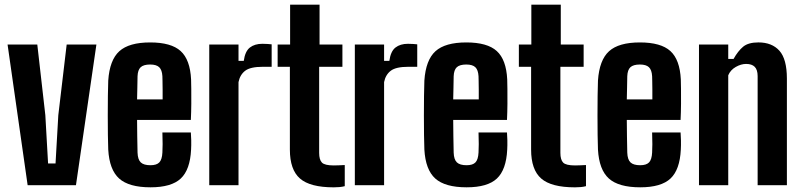

<svg xmlns="http://www.w3.org/2000/svg" viewBox="-20 -790 3420 819"><path d="M97.9 0 12.3 -600H139.1L173.4 -298.5L185.1 -92.6H216.9L228.7 -298.5L264.4 -600H391.2L304 0Z M622 9Q530 9 488.2 -28.5Q446.5 -66 441.7 -152Q440.7 -176.1 440.2 -214.8Q439.7 -253.6 439.7 -297.5Q439.7 -341.3 440.2 -381.1Q440.7 -420.9 441.7 -446.3Q447.6 -534 489 -571.5Q530.4 -609 620.6 -609Q710.1 -609 750.5 -572.3Q791 -535.6 795.1 -451.2Q795.6 -438.8 795.9 -410.4Q796.2 -382 796 -346.8Q795.7 -311.5 794.1 -278.4H564.7Q564.7 -243.6 565.4 -208.7Q566.2 -173.8 566.7 -139.1Q567.7 -109.4 580.4 -97.3Q593.1 -85.2 621.8 -85.2Q648.1 -85.2 659.6 -97.3Q671.2 -109.4 672.7 -139.1Q673.7 -153 673.7 -175.4Q673.7 -197.8 672.7 -225H794.1Q795.2 -214.7 795.7 -192.1Q796.1 -169.5 795.1 -152Q791 -66 751.1 -28.5Q711.2 9 622 9ZM564.7 -365.9H673.7Q673.8 -388 673.7 -408.4Q673.5 -428.9 673.2 -444Q672.9 -459 672.7 -464.9Q671.2 -491.6 659.2 -503.2Q647.2 -514.8 620.6 -514.8Q592.4 -514.8 580 -503.2Q567.7 -491.6 566.7 -464.9Q566.2 -439.4 565.8 -414.9Q565.4 -390.4 564.7 -365.9Z M872.6 0V-600H997.4V-530.4H1019.8Q1025.5 -571.4 1046 -587.3Q1066.5 -603.2 1099.3 -603.2Q1110.9 -603.2 1121.8 -602.4Q1132.8 -601.6 1138.8 -600.9V-505.1H1100.9Q1048 -505.1 1025.9 -488.2Q1003.7 -471.3 997.4 -439.8V0Z M1403.6 9.1Q1302.6 9.1 1259.6 -28.5Q1216.5 -66 1216.5 -152V-505.1H1164.3V-600H1217.5V-770H1343.1V-600H1440.6V-505.1H1341.4V-138.2Q1341.4 -108.5 1353.3 -96.4Q1365.2 -84.3 1404 -84.3Q1416.3 -84.3 1426.8 -84.9Q1437.4 -85.5 1450.6 -86V4.1Q1440.4 6.8 1428.5 8Q1416.6 9.1 1403.6 9.1Z M1493.6 0V-600H1618.4V-530.4H1640.8Q1646.5 -571.4 1667 -587.3Q1687.5 -603.2 1720.3 -603.2Q1731.9 -603.2 1742.8 -602.4Q1753.8 -601.6 1759.8 -600.9V-505.1H1721.9Q1669 -505.1 1646.9 -488.2Q1624.7 -471.3 1618.4 -439.8V0Z M1970.5 9Q1878.5 9 1836.7 -28.5Q1795 -66 1790.2 -152Q1789.2 -176.1 1788.7 -214.8Q1788.2 -253.6 1788.2 -297.5Q1788.2 -341.3 1788.7 -381.1Q1789.2 -420.9 1790.2 -446.3Q1796.1 -534 1837.5 -571.5Q1878.9 -609 1969.1 -609Q2058.6 -609 2099 -572.3Q2139.5 -535.6 2143.6 -451.2Q2144.1 -438.8 2144.4 -410.4Q2144.7 -382 2144.5 -346.8Q2144.2 -311.5 2142.6 -278.4H1913.2Q1913.2 -243.6 1913.9 -208.7Q1914.7 -173.8 1915.2 -139.1Q1916.2 -109.4 1928.9 -97.3Q1941.6 -85.2 1970.3 -85.2Q1996.6 -85.2 2008.1 -97.3Q2019.7 -109.4 2021.2 -139.1Q2022.2 -153 2022.2 -175.4Q2022.2 -197.8 2021.2 -225H2142.6Q2143.7 -214.7 2144.2 -192.1Q2144.6 -169.5 2143.6 -152Q2139.5 -66 2099.6 -28.5Q2059.7 9 1970.5 9ZM1913.2 -365.9H2022.2Q2022.3 -388 2022.2 -408.4Q2022 -428.9 2021.7 -444Q2021.4 -459 2021.2 -464.9Q2019.7 -491.6 2007.7 -503.2Q1995.7 -514.8 1969.1 -514.8Q1940.9 -514.8 1928.5 -503.2Q1916.2 -491.6 1915.2 -464.9Q1914.7 -439.4 1914.3 -414.9Q1913.9 -390.4 1913.2 -365.9Z M2432.6 9.1Q2331.6 9.1 2288.6 -28.5Q2245.5 -66 2245.5 -152V-505.1H2193.3V-600H2246.5V-770H2372.1V-600H2469.6V-505.1H2370.4V-138.2Q2370.4 -108.5 2382.3 -96.4Q2394.2 -84.3 2433 -84.3Q2445.3 -84.3 2455.8 -84.9Q2466.4 -85.5 2479.6 -86V4.1Q2469.4 6.8 2457.5 8Q2445.6 9.1 2432.6 9.1Z M2711 9Q2619 9 2577.2 -28.5Q2535.5 -66 2530.7 -152Q2529.7 -176.1 2529.2 -214.8Q2528.7 -253.6 2528.7 -297.5Q2528.7 -341.3 2529.2 -381.1Q2529.7 -420.9 2530.7 -446.3Q2536.6 -534 2578 -571.5Q2619.4 -609 2709.6 -609Q2799.1 -609 2839.5 -572.3Q2880 -535.6 2884.1 -451.2Q2884.6 -438.8 2884.9 -410.4Q2885.2 -382 2885 -346.8Q2884.7 -311.5 2883.1 -278.4H2653.7Q2653.7 -243.6 2654.4 -208.7Q2655.2 -173.8 2655.7 -139.1Q2656.7 -109.4 2669.4 -97.3Q2682.1 -85.2 2710.8 -85.2Q2737.1 -85.2 2748.6 -97.3Q2760.2 -109.4 2761.7 -139.1Q2762.7 -153 2762.7 -175.4Q2762.7 -197.8 2761.7 -225H2883.1Q2884.2 -214.7 2884.7 -192.1Q2885.1 -169.5 2884.1 -152Q2880 -66 2840.1 -28.5Q2800.2 9 2711 9ZM2653.7 -365.9H2762.7Q2762.8 -388 2762.7 -408.4Q2762.5 -428.9 2762.2 -444Q2761.9 -459 2761.7 -464.9Q2760.2 -491.6 2748.2 -503.2Q2736.2 -514.8 2709.6 -514.8Q2681.4 -514.8 2669 -503.2Q2656.7 -491.6 2655.7 -464.9Q2655.2 -439.4 2654.8 -414.9Q2654.4 -390.4 2653.7 -365.9Z M2961.6 0V-600H3086.4V-538.5H3109Q3127.9 -572.4 3150 -590.8Q3172.2 -609.1 3215.1 -609.1Q3272.9 -609.1 3304.7 -573.6Q3336.4 -538.1 3336.6 -455.2V0H3211.8V-465.6Q3211.6 -492.5 3199.4 -504.9Q3187.2 -517.3 3162.6 -517.3Q3140.8 -517.3 3118.3 -504.3Q3095.7 -491.3 3086.4 -468.9V0Z"/></svg>

Font: Big Shoulders Thin
Style: Regular
Weight: 100
Designer: Patric King
Foundry: XO Type Co
Version: Version 2.002